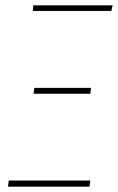

<svg xmlns="http://www.w3.org/2000/svg" viewBox="-20 -701 443 721"><path d="M403 -681 398 -660H103L105 -681ZM322 -371 319 -349H106L109 -371ZM319 -23 316 0H10L13 -23Z"/></svg>

Font: Fira Sans Extra Condensed Thin
Style: Italic
Weight: 250
Width: 3
Italic angle: -8°
Designer: Carrois Corporate & Edenspiekermann AG
Foundry: Carrois Corporate GbR & Edenspiekermann AG
Version: Version 4.203